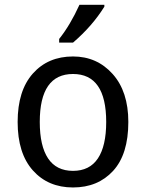

<svg xmlns="http://www.w3.org/2000/svg" viewBox="-20 -786 618 813"><path d="M54.7 -269.5Q54.7 -402.3 119.1 -474.6Q183.6 -546.9 289.1 -546.9Q390.6 -546.9 457 -472.7Q523.4 -398.4 523.4 -269.5Q523.4 -132.8 459 -62.5Q394.5 7.8 289.1 7.8Q183.6 7.8 119.1 -64.5Q54.7 -136.7 54.7 -269.5ZM429.7 -269.5Q429.7 -371.1 394.5 -421.9Q359.4 -472.7 289.1 -472.7Q218.8 -472.7 183.6 -421.9Q148.4 -371.1 148.4 -269.5Q148.4 -168 183.6 -115.2Q218.8 -62.5 289.1 -62.5Q359.4 -62.5 394.5 -115.2Q429.7 -168 429.7 -269.5ZM230.5 -621.1Q277.3 -679.7 316.4 -765.6H421.9V-757.8Q371.1 -675.8 289.1 -605.5H230.5Z"/></svg>

Font: Droid Sans Fallback
Style: Regular
Weight: 400
Designer: Steve Matteson
Foundry: Ascender Corporation
Version: 3.00 (Khmer version)